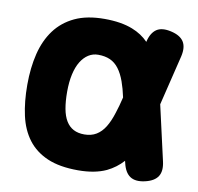

<svg xmlns="http://www.w3.org/2000/svg" viewBox="-68 -631 736 712"><g transform="rotate(10 300.0 -275.0)"><path d="M575 -77Q583 -42 570 -21.5Q557 -1 522 7Q487 15 466.5 1.5Q446 -12 438 -47L436 -55Q411 -27 376 -10Q333 10 270 10Q200 10 154 -10Q108 -30 80.5 -66.5Q53 -103 41.5 -154.5Q30 -206 30 -270Q30 -334 43 -387Q56 -440 84.5 -478.5Q113 -517 158.5 -538.5Q204 -560 270 -560Q333 -560 376 -543Q412 -529 437 -503Q445 -538 466 -552Q486 -565 521 -557Q556 -549 569 -528.5Q582 -508 574 -473L528 -284ZM388 -285Q381 -318 372 -343Q362 -371 348 -389.5Q334 -408 315 -416.5Q296 -425 270 -425Q250 -425 233.5 -414.5Q217 -404 205 -384.5Q193 -365 186.5 -336Q180 -307 180 -270Q180 -234 185 -206.5Q190 -179 201 -161Q212 -143 229 -134Q246 -125 270 -125Q296 -125 315 -136.5Q334 -148 347.5 -170Q361 -192 371 -224Q380 -251 388 -285Z"/></g></svg>

Font: Maple Mono ExtraBold
Style: Regular
Weight: 800
Monospace: yes
Designer: subframe7536
Version: Version 7.000